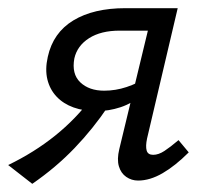

<svg xmlns="http://www.w3.org/2000/svg" viewBox="-20 -436 509 470"><path d="M318 6Q302 6 289 -3Q276 -12 271 -29Q266 -46 272 -71L342 -361H273Q227 -361 198 -342.5Q169 -324 162 -293Q155 -255 176.5 -234.5Q198 -214 235 -214Q263 -214 290 -223Q317 -232 340 -247L331 -206Q304 -183 275 -173.5Q246 -164 217 -164Q185 -164 160 -173Q135 -182 118.5 -199.5Q102 -217 96 -241.5Q90 -266 97 -297Q110 -356 159.5 -386Q209 -416 287 -416H415L340 -97Q336 -78 339 -67.5Q342 -57 355 -57Q368 -57 382.5 -66.5Q397 -76 417 -93L442 -63Q409 -30 378 -12Q347 6 318 6ZM59 14 0 -32Q64 -63 115 -104Q166 -145 204 -196L245 -176Q208 -121 162.5 -73.5Q117 -26 59 14Z"/></svg>

Font: Ysabeau Infant Medium
Style: Italic
Weight: 500
Italic angle: -12°
Designer: Christian Thalmann (Catharsis Fonts)
Version: Version 2.001;gftools[0.9.30]; featfreeze: ss01,ss02,lnum